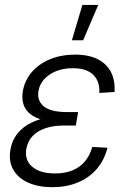

<svg xmlns="http://www.w3.org/2000/svg" viewBox="-20 -755 519 785"><path d="M194.3 10.3Q136.7 10.3 95.2 -8.3Q53.7 -26.9 34.2 -61.3Q14.6 -95.7 22.5 -142.1Q27.8 -175.3 45.4 -200.9Q63 -226.6 91.8 -244.4Q120.6 -262.2 159.7 -271.5Q198.7 -280.8 247.1 -280.8H296.4L290 -241.7H238.8Q198.7 -241.7 166.3 -231Q133.8 -220.2 113.5 -199Q93.3 -177.7 87.4 -146Q80.1 -100.6 111.8 -73.2Q143.6 -45.9 205.1 -45.9Q246.6 -45.9 277.3 -58.8Q308.1 -71.8 327.9 -95.9Q347.7 -120.1 357.4 -154.3L419.4 -150.9Q406.2 -99.1 374.8 -63.2Q343.3 -27.3 297.1 -8.5Q251 10.3 194.3 10.3ZM245.6 -253.9Q197.3 -253.9 162.4 -262.5Q127.4 -271 106 -287.1Q84.5 -303.2 76.4 -327.1Q68.4 -351.1 73.2 -381.8Q81.1 -426.8 110.1 -460.4Q139.2 -494.1 184.8 -512.9Q230.5 -531.7 287.1 -531.7Q342.8 -531.7 379.6 -512.9Q416.5 -494.1 433.8 -460Q451.2 -425.8 448.2 -378.9L386.2 -375Q388.7 -422.4 361.3 -449.2Q334 -476.1 277.8 -476.1Q221.2 -476.1 182.4 -449.7Q143.6 -423.3 137.2 -381.8Q130.9 -343.3 159.2 -320.1Q187.5 -296.9 252 -296.9H299.3L292 -253.9ZM273.9 -590.3 316.9 -734.9H381.8L319.8 -590.3Z"/></svg>

Font: Inter 28pt Light
Style: Italic
Weight: 300
Italic angle: -9.3988°
Designer: Rasmus Andersson
Foundry: rsms
Version: Version 4.001;git-66647c0bb